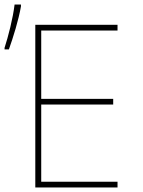

<svg xmlns="http://www.w3.org/2000/svg" viewBox="-44 -823 627 843"><path d="M-24 -613V-606H-5C13 -656 38 -736 48 -795V-803H20C13 -743 -8 -662 -24 -613ZM111 0H472V-25H137V-364H453V-389H137V-689H472V-714H111Z"/></svg>

Font: Noto Sans Mono SemiCondensed Thin
Style: Regular
Weight: 100
Width: 4
Designer: Monotype Design Team
Foundry: Monotype Imaging Inc.
Version: Version 2.014